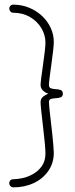

<svg xmlns="http://www.w3.org/2000/svg" viewBox="-20 -788 325 828"><path d="M37 20Q31 20 25.5 15Q20 10 20 2Q20 -2 21.5 -5.5Q23 -9 26.5 -12Q30 -15 37 -15Q54 -15 77.5 -20Q101 -25 123.5 -38Q146 -51 161 -72.5Q176 -94 176 -127Q176 -141 173 -173.5Q170 -206 165.5 -242.5Q161 -279 158 -308.5Q155 -338 155 -347Q155 -363 167 -372Q179 -381 189 -384Q179 -386 167 -396Q155 -406 155 -422Q155 -429 158 -453.5Q161 -478 165.5 -508.5Q170 -539 173 -565.5Q176 -592 176 -604Q176 -637 158.5 -666.5Q141 -696 109.5 -714.5Q78 -733 37 -733Q30 -733 25 -738.5Q20 -744 20 -751Q20 -758 25 -763Q30 -768 37 -768Q73 -768 105 -755Q137 -742 161 -719.5Q185 -697 198.5 -668Q212 -639 212 -607Q212 -596 209 -568.5Q206 -541 201.5 -510Q197 -479 194 -454Q191 -429 191 -422Q191 -410 200 -407Q209 -404 221 -403.5Q233 -403 242 -399.5Q251 -396 251 -384Q251 -372 242 -368.5Q233 -365 221 -364.5Q209 -364 200 -361.5Q191 -359 191 -347Q191 -341 193 -320.5Q195 -300 198.5 -271.5Q202 -243 205 -214Q208 -185 210 -162Q212 -139 212 -129Q212 -85 188.5 -51Q165 -17 125.5 1.5Q86 20 37 20Z"/></svg>

Font: Dosis ExtraLight ExtraLight
Style: Regular
Weight: 250
Version: Version 3.001; ttfautohint (v1.8.2)